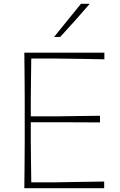

<svg xmlns="http://www.w3.org/2000/svg" viewBox="-20 -990 631 1010"><path d="M108 0Q109 -61 109.2 -117Q109.5 -173 110 -238V-475Q109.5 -540.5 109.2 -596.5Q109 -652.5 108 -713H529V-678Q476 -679 415.2 -680.2Q354.5 -681.5 272 -682H144.5Q144 -630 143.2 -579.8Q142.5 -529.5 142 -472V-378H281Q352.5 -379 405 -379.8Q457.5 -380.5 506 -381V-346Q454.5 -346.5 402.5 -346.5Q350.5 -346.5 280 -347H142V-242Q142.5 -184.5 143.2 -134Q144 -83.5 144.5 -31H276Q346 -32 408.2 -33.2Q470.5 -34.5 528 -35V0ZM264 -795Q300 -839.5 335.2 -883Q370.5 -926.5 406 -970H452Q414.5 -926 375.8 -882.8Q337 -839.5 297 -796Z"/></svg>

Font: Commissioner Loud Thin
Style: Regular
Weight: 100
Designer: Kostas Bartsokas
Foundry: Kostas Bartsokas
Version: Version 1.000; ttfautohint (v1.8.3)